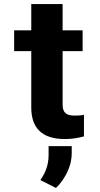

<svg xmlns="http://www.w3.org/2000/svg" viewBox="-20 -678 493 950"><path d="M300.8 10C338.7 10 366.8 4.2 395.4 -3V-110C382.2 -107 366.6 -106 349.2 -106C306.8 -106 289.8 -121.7 289.8 -161V-425H388.8V-528H289.8V-658H134.7V-528H50V-425H134.7V-146C134.7 -43.4 189 10 300.8 10ZM179.8 213 256.8 252C267.8 242 278.1 230.2 287.6 216.5C312.2 181.2 334.9 135.3 334.9 80V45H220.5V87C220.5 142.9 203 178.7 179.8 213Z"/></svg>

Font: Asimov
Style: Wid
Weight: 500
Designer: Google
Version: Version 2.000980; 2014